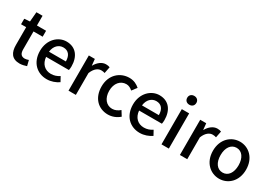

<svg xmlns="http://www.w3.org/2000/svg" viewBox="19 -1690 3662 2602"><g transform="rotate(30 1850.5 -388.5)"><path d="M272 14C312 14 350 3 380 -7L359 -92C343 -86 319 -79 301 -79C243 -79 220 -113 220 -179V-458H363V-551H220V-703H124L111 -551L25 -544V-458H105V-180C105 -64 149 14 272 14Z M696 14C767 14 831 -11 881 -45L841 -118C801 -92 759 -77 710 -77C615 -77 549 -140 540 -245H897C900 -259 903 -281 903 -304C903 -459 824 -564 678 -564C550 -564 427 -454 427 -275C427 -93 545 14 696 14ZM539 -325C550 -421 611 -473 680 -473C760 -473 803 -419 803 -325Z M1032 0H1147V-342C1181 -430 1235 -461 1280 -461C1303 -461 1316 -458 1336 -452L1356 -553C1339 -560 1322 -564 1295 -564C1235 -564 1177 -522 1138 -452H1136L1126 -551H1032Z M1654 14C1717 14 1782 -10 1833 -55L1785 -132C1752 -103 1711 -82 1665 -82C1574 -82 1510 -158 1510 -275C1510 -391 1576 -469 1669 -469C1706 -469 1737 -452 1767 -426L1824 -501C1784 -536 1733 -564 1663 -564C1518 -564 1391 -458 1391 -275C1391 -92 1505 14 1654 14Z M2151 14C2222 14 2286 -11 2336 -45L2296 -118C2256 -92 2214 -77 2165 -77C2070 -77 2004 -140 1995 -245H2352C2355 -259 2358 -281 2358 -304C2358 -459 2279 -564 2133 -564C2005 -564 1882 -454 1882 -275C1882 -93 2000 14 2151 14ZM1994 -325C2005 -421 2066 -473 2135 -473C2215 -473 2258 -419 2258 -325Z M2487 0H2602V-551H2487ZM2545 -653C2587 -653 2616 -680 2616 -723C2616 -763 2587 -791 2545 -791C2502 -791 2473 -763 2473 -723C2473 -680 2502 -653 2545 -653Z M2775 0H2890V-342C2924 -430 2978 -461 3023 -461C3046 -461 3059 -458 3079 -452L3099 -553C3082 -560 3065 -564 3038 -564C2978 -564 2920 -522 2881 -452H2879L2869 -551H2775Z M3394 14C3530 14 3652 -92 3652 -275C3652 -458 3530 -564 3394 -564C3257 -564 3134 -458 3134 -275C3134 -92 3257 14 3394 14ZM3394 -82C3307 -82 3253 -158 3253 -275C3253 -391 3307 -469 3394 -469C3480 -469 3534 -391 3534 -275C3534 -158 3480 -82 3394 -82Z"/></g></svg>

Font: GenYoGothic2 TW M
Style: Regular
Weight: 500
Version: Version 2.100;PS 2.1;hotconv 16.6.51;makeotf.lib2.5.65220 DE